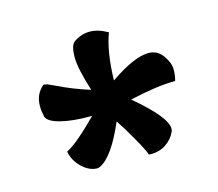

<svg xmlns="http://www.w3.org/2000/svg" viewBox="-64 -816 600 528"><g transform="rotate(-15 236.0 -552.5)"><path d="M370.6 -638.2Q396 -638.2 411.1 -616.9Q426.3 -595.7 426.3 -576.9Q426.3 -558.1 421.9 -544.9Q371.1 -544.9 292 -526.9Q378.4 -454.1 378.4 -421.4Q378.4 -417 377 -413.1Q367.7 -392.6 348.9 -380.1Q330.1 -367.7 306.6 -367.7Q303.2 -367.7 299.8 -368.2Q296.9 -382.3 253.9 -454.1L237.8 -479Q198.7 -388.2 161.6 -370.6Q156.2 -368.2 153.8 -368.2Q130.9 -368.2 110.1 -388.2Q89.4 -408.2 85 -434.1Q114.7 -448.7 176.8 -511.2H170.9Q120.1 -511.2 87.2 -519.8Q54.2 -528.3 48.8 -543Q44.9 -560.5 44.9 -574.2Q44.9 -608.4 69.8 -628.9L80.1 -627Q85.4 -625 101.6 -617.2Q144.5 -596.2 192.9 -581.1Q171.9 -647 171.9 -679.2Q171.9 -711.4 183.1 -721.2Q205.1 -736.8 229.7 -736.8Q254.4 -736.8 280.8 -721.2Q261.7 -671.4 259.8 -589.8Q330.1 -638.2 370.6 -638.2Z"/></g></svg>

Font: Marko One
Style: Regular
Weight: 400
Designer: Zhenya Spizhovyi
Foundry: Cyreal
Version: Version 1.003